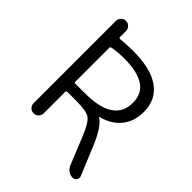

<svg xmlns="http://www.w3.org/2000/svg" viewBox="-233 -851 1072 1072"><g transform="rotate(45 303.0 -315.0)"><path d="M165 -557V-291Q165 -282 174 -282H245Q364 -282 420 -320.5Q476 -359 476 -435Q476 -575 265 -575Q220 -575 174 -567Q165 -565 165 -557ZM85 -40V-690Q85 -706 96.5 -718Q108 -730 125 -730Q142 -730 153.5 -718Q165 -706 165 -690V-643Q165 -635 173 -635Q228 -640 272 -640Q412 -640 483.5 -588.5Q555 -537 555 -442Q555 -366 514.5 -315.5Q474 -265 399 -246Q398 -246 398 -244Q398 -243 399 -243Q442 -218 487 -113L559 61Q565 74 556.5 87Q548 100 533 100Q514 100 498.5 89Q483 78 476 61L406 -111Q376 -183 349.5 -200.5Q323 -218 245 -218H174Q165 -218 165 -210V-40Q165 -24 153.5 -12Q142 0 125 0Q108 0 96.5 -12Q85 -24 85 -40Z"/></g></svg>

Font: Rounded Mplus 1c
Style: Regular
Weight: 400
Version: Version 1.059.20150529